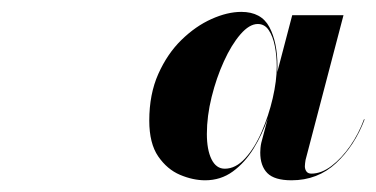

<svg xmlns="http://www.w3.org/2000/svg" viewBox="-20 -784 643 328"><path d="M454 -670.4Q454 -665.6 453.7 -660.8L479.2 -758H566.8L502 -510.8Q501.7 -508.1 501.2 -505.2Q500.8 -502.4 500.8 -500Q500.8 -494.9 503.5 -491.1Q506.2 -487.4 511.9 -487.4Q529 -487.4 546.2 -500.4Q563.5 -513.5 578.2 -534.6Q592.9 -555.8 601.9 -580.4L602.8 -579.8Q585.7 -534.8 554.2 -505.4Q522.7 -476 478 -476Q448.9 -476 436.7 -488.3Q424.6 -500.6 424.6 -523.4Q424.6 -525.8 425 -531.2Q425.5 -536.6 426.4 -540.2L437.5 -581.9Q428.2 -554.6 413.3 -530.4Q398.5 -506.3 377.8 -491.1Q357.1 -476 330.4 -476Q309.7 -476 287.6 -485.3Q265.6 -494.6 250.3 -516.8Q235 -539 235 -578Q235 -623 250.4 -657.6Q265.9 -692.3 290 -715.8Q314.2 -739.4 341.3 -751.5Q368.5 -763.7 392.2 -763.7Q426.4 -763.7 440.2 -737.7Q454 -711.8 454 -670.4ZM452.8 -670.4Q452.8 -688.7 449.5 -705.3Q446.2 -722 439.1 -732.5Q432.1 -743 420.4 -743Q406 -743 390.7 -725.3Q375.4 -707.6 362.5 -679.2Q349.6 -650.9 341.5 -618.2Q333.4 -585.5 333.4 -555.2Q333.4 -528.2 341.3 -512Q349.3 -495.8 364 -495.8Q382.6 -495.8 398.8 -513.5Q415 -531.2 427 -558.8Q439 -586.4 445.9 -616.2Q452.8 -646.1 452.8 -670.4Z"/></svg>

Font: Bodoni* 96
Style: Bold Italic
Weight: 700
Italic angle: -13°
Version: Version 2.2